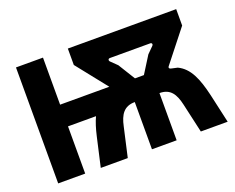

<svg xmlns="http://www.w3.org/2000/svg" viewBox="-112 -895 1335 1089"><g transform="rotate(-20 555.5 -350.0)"><path d="M69 0H232V-285H401C387 -255 376 -220 366 -176L326 0H489L529 -177C543 -243 569 -285 635 -285V0H784V-285C850 -285 875 -243 890 -177L930 0H1092L1053 -174C1028 -281 998 -353 931 -385L895 -393C884 -395 878 -401 886 -411L1036 -601V-700H382V-601L529 -416H232V-700H69ZM682 -411 619 -513 581 -550C574 -558 577 -568 588 -568H831C842 -568 845 -558 837 -550L800 -513L736 -411Z"/></g></svg>

Font: Finlandica
Style: Bold
Weight: 700
Designer: Niklas Ekholm, Juho Hiilivirta, Jaakko Suomalainen
Foundry: Helsinki Type Studio
Version: Version 2.000;Glyphs 3.2 (3202)